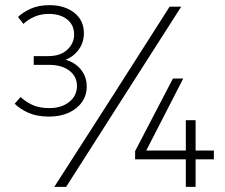

<svg xmlns="http://www.w3.org/2000/svg" viewBox="-20 -726 875 746"><path d="M171 -273Q124 -273 91 -287.5Q58 -302 37 -323L60 -349Q78 -332 104.5 -319Q131 -306 172 -306Q219 -306 249 -330Q279 -354 279 -392Q279 -429 249.5 -451.5Q220 -474 170 -474H111V-508H168Q215 -508 241.5 -533Q268 -558 268 -592Q268 -629 241 -650.5Q214 -672 170 -672Q138 -672 112.5 -660.5Q87 -649 71 -633L50 -660Q67 -677 98 -691.5Q129 -706 172 -706Q231 -706 268.5 -676.5Q306 -647 306 -597Q306 -549 270.5 -516Q235 -483 171 -483V-502Q244 -502 280.5 -470Q317 -438 317 -390Q317 -356 298.5 -329.5Q280 -303 247 -288Q214 -273 171 -273ZM191 0 410 -341 639 -700H684L445 -326L237 0ZM505 -107V-139L652 -421H692L543 -131L534 -141H811V-107ZM702 0V-259H740V0Z"/></svg>

Font: SUSE Thin ExtraLight
Style: Regular
Weight: 250
Version: Version 1.000